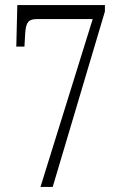

<svg xmlns="http://www.w3.org/2000/svg" viewBox="-20 -734 474 754"><path d="M139 0H187L392 -689V-714H48L44 -551H76L79 -604C82 -648 93 -659 125 -659H344Z"/></svg>

Font: Noto Serif Devanagari ExtraCondensed Light
Style: Regular
Weight: 300
Width: 2
Designer: Universal Thirst, Indian Type Foundry and the Monotype Design Team
Foundry: Monotype Imaging Inc.
Version: Version 2.004